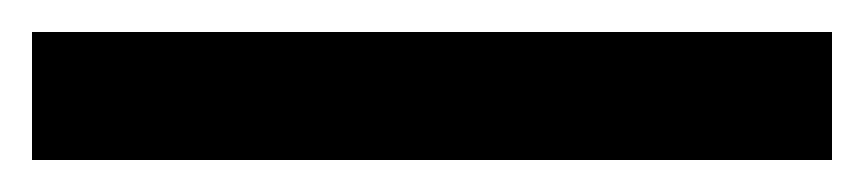

<svg xmlns="http://www.w3.org/2000/svg" viewBox="-20 -10 540 120"><path d="M0 10H500V90H0Z"/></svg>

Font: Bebas Neue Bold
Style: Regular
Weight: 700
Designer: Ryoichi Tsunekawa & LGV (GE)
Foundry: Free Software Foundation, Inc.
Version: Version 1.003 August 13, 2016